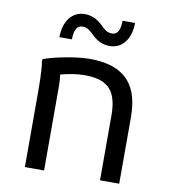

<svg xmlns="http://www.w3.org/2000/svg" viewBox="-84 -833 809 906"><g transform="rotate(10 320.0 -380.0)"><path d="M250 -700C272 -700 286 -688 302 -672C323 -651 350 -632 390 -632C454 -632 490 -688 490 -760H430C430 -724 422 -692 390 -692C368 -692 354 -704 338 -720C317 -741 290 -760 250 -760C186 -760 150 -704 150 -632H210C210 -668 218 -700 250 -700ZM308 -556C248 -556 142 -536 90 -516L88 -508C96 -472 96 -384 96 -344V0H188V-396C188 -418 187 -440 184 -459C218 -468 260 -476 296 -476C396 -476 456 -444 456 -312V0H548V-320C548 -508 440 -556 308 -556Z"/></g></svg>

Font: Kufam Arabic Latin Roman Normal
Style: Regular
Weight: 400
Designer: Wael Morcos & Artur Schmal
Version: Version 1.200;PS 001.200;hotconv 1.0.88;makeotf.lib2.5.64775